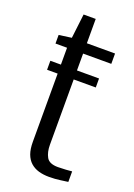

<svg xmlns="http://www.w3.org/2000/svg" viewBox="-119 -637 480 688"><g transform="rotate(20 121.0 -293.5)"><path d="M159.6 1.4Q137.7 1.4 119.7 -3.8Q101.8 -9.1 88.9 -20.6Q76 -32.1 69.1 -50.8Q62.3 -69.4 62.3 -97.2V-455.6H18.2V-488.4L66.3 -495L77.3 -587.8H123.5V-495H231V-455.6H123.5V-107.8Q123.5 -80 134 -61.2Q144.4 -42.5 177.6 -42.5Q191.8 -42.5 207.9 -43.6Q223.9 -44.7 231 -45.5V-5.4Q223.2 -4.7 203 -1.6Q182.9 1.4 159.6 1.4ZM22 -357V-391.3H207.7V-357Z"/></g></svg>

Font: Alumni Sans SC Thin
Style: Regular
Weight: 100
Designer: Robert E. Leuschke
Foundry: Robert E. Leuschke
Version: Version 1.018